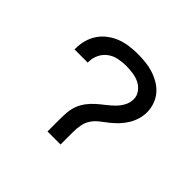

<svg xmlns="http://www.w3.org/2000/svg" viewBox="-127 -691 854 854"><g transform="rotate(45 300.0 -264.0)"><path d="M259 0V-78Q259 -100 261 -122.5Q263 -145 271 -165.5Q279 -186 292.5 -204Q306 -222 323 -237Q340 -252 357.5 -265.5Q375 -279 391 -294.5Q407 -310 418 -330Q429 -350 429 -373Q429 -394 415.5 -412Q402 -430 383 -439Q364 -448 342.5 -451Q321 -454 299 -454Q275 -454 251.5 -449Q228 -444 209 -430Q190 -416 179.5 -394Q169 -372 169 -349V-343H86V-352Q86 -378 93.5 -403.5Q101 -429 115.5 -450Q130 -471 151.5 -487Q173 -503 197 -512Q221 -521 247 -524.5Q273 -528 299 -528Q324 -528 348.5 -525.5Q373 -523 396.5 -515.5Q420 -508 441.5 -495.5Q463 -483 479 -464.5Q495 -446 503.5 -422Q512 -398 512 -374Q512 -351 505.5 -329.5Q499 -308 487.5 -289Q476 -270 460.5 -253.5Q445 -237 427.5 -223Q410 -209 392 -195.5Q374 -182 361.5 -163.5Q349 -145 345 -122.5Q341 -100 341 -78V0Z"/></g></svg>

Font: Nova
Style: Regular
Weight: 400
Monospace: yes
Designer: Belleve Invis
Foundry: Belleve Invis
Version: Version 24.1.4; ttfautohint (v1.8.4)